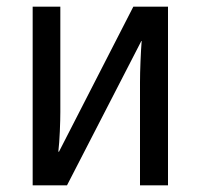

<svg xmlns="http://www.w3.org/2000/svg" viewBox="-20 -556 601 576"><path d="M78 0V-536H161V-220Q161 -197 159.5 -162Q158 -127 155 -101H157L380 -536H484V0H400V-309Q400 -335 401.5 -371.5Q403 -408 405 -433H404L181 0Z"/></svg>

Font: Noto Sans SemiCondensed
Style: Regular
Weight: 400
Width: 4
Designer: Monotype Design Team
Foundry: Monotype Imaging Inc.
Version: Version 2.013; ttfautohint (v1.8.4.7-5d5b)